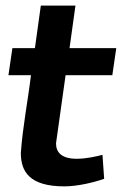

<svg xmlns="http://www.w3.org/2000/svg" viewBox="-20 -652 461 682"><path d="M209 10C255 10 314 -4 350 -17L344 -102C325 -97 287 -88 253 -88C196 -88 179 -113 179 -143L213 -385H379L393 -481H227L248 -632H125L104 -481H24L10 -385H90C79 -293 61 -205 54 -109C54 -43 84 10 209 10Z"/></svg>

Font: Cantarell
Style: BoldOblique
Weight: 700
Italic angle: -8°
Designer: Dave Crossland
Version: Version 0.024